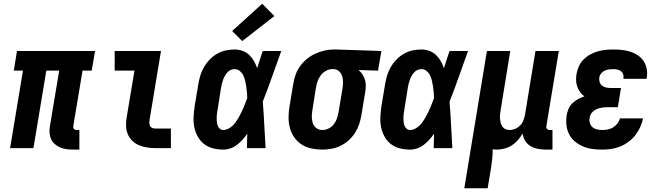

<svg xmlns="http://www.w3.org/2000/svg" viewBox="-20 -793 3540 1028"><path d="M371 8Q353 8 335.5 5.5Q318 3 302.5 -3.5Q287 -10 274 -21Q261 -32 254 -47Q247 -62 245.5 -80Q244 -98 247 -116L297 -415H228L159 0H34L103 -415H54L71 -520H489L471 -415H422L372 -116Q371 -108 376 -102.5Q381 -97 388 -97H405V8Z M812 0Q789 0 766.5 -3.5Q744 -7 724 -15.5Q704 -24 688.5 -39Q673 -54 664.5 -74Q656 -94 655 -117Q654 -140 658 -163L700 -415H594V-520H842L780 -146Q779 -138 780 -130Q781 -122 785 -116Q789 -110 796.5 -107.5Q804 -105 812 -105H895V0Z M1176 8Q1147 8 1120 1Q1093 -6 1072.5 -22Q1052 -38 1039 -61.5Q1026 -85 1020.5 -111.5Q1015 -138 1016.5 -166.5Q1018 -195 1022 -223L1042 -343Q1046 -367 1053 -390Q1060 -413 1072.5 -434.5Q1085 -456 1103 -474.5Q1121 -493 1143 -505.5Q1165 -518 1189 -523Q1213 -528 1236 -528Q1259 -528 1279 -520.5Q1299 -513 1314 -499Q1329 -485 1339.5 -466.5Q1350 -448 1357 -428Q1364 -451 1371.5 -474Q1379 -497 1387 -520H1486Q1461 -452 1437.5 -384.5Q1414 -317 1387 -249Q1392 -187 1395 -124.5Q1398 -62 1402 0H1302Q1303 -19 1303 -38.5Q1303 -58 1304 -77Q1292 -60 1278.5 -45Q1265 -30 1249 -17.5Q1233 -5 1214 1.5Q1195 8 1176 8ZM1176 -97Q1189 -97 1202 -103.5Q1215 -110 1225.5 -120Q1236 -130 1244 -142Q1252 -154 1259 -166Q1266 -178 1272 -190.5Q1278 -203 1283.5 -216Q1289 -229 1294 -242Q1299 -255 1304 -268Q1303 -284 1302 -299.5Q1301 -315 1298.5 -330.5Q1296 -346 1292.5 -361Q1289 -376 1282.5 -389.5Q1276 -403 1264 -413Q1252 -423 1236 -423Q1226 -423 1215.5 -418.5Q1205 -414 1197.5 -405.5Q1190 -397 1184.5 -387.5Q1179 -378 1175 -367.5Q1171 -357 1168.5 -347Q1166 -337 1164 -326L1145 -206Q1143 -195 1141.5 -184Q1140 -173 1140 -162.5Q1140 -152 1141 -141Q1142 -130 1145.5 -120.5Q1149 -111 1157 -104Q1165 -97 1176 -97ZM1277 -573 1223 -627 1384 -773 1449 -707Z M1706 8Q1676 8 1647.5 2Q1619 -4 1595.5 -19Q1572 -34 1556 -57Q1540 -80 1532.5 -107Q1525 -134 1525 -164Q1525 -194 1530 -223L1550 -343Q1554 -368 1562.5 -392.5Q1571 -417 1586.5 -438.5Q1602 -460 1622.5 -477Q1643 -494 1667 -505Q1691 -516 1716 -522Q1741 -528 1766 -528Q1769 -528 1773 -528Q1777 -528 1781 -528L2022 -520L2004 -415L1900 -418Q1912 -408 1921 -394Q1930 -380 1934.5 -364.5Q1939 -349 1938.5 -331.5Q1938 -314 1935 -297L1915 -177Q1911 -152 1903 -128Q1895 -104 1881 -82Q1867 -60 1847 -42Q1827 -24 1803.5 -12.5Q1780 -1 1755 3.5Q1730 8 1706 8ZM1707 -97Q1724 -97 1740.5 -105.5Q1757 -114 1768 -128.5Q1779 -143 1784.5 -160Q1790 -177 1793 -194L1813 -314Q1816 -331 1816.5 -348.5Q1817 -366 1813 -382Q1809 -398 1797 -410Q1785 -422 1768 -423H1764Q1762 -423 1761 -423Q1760 -423 1758 -423Q1742 -423 1725.5 -414Q1709 -405 1698 -390.5Q1687 -376 1681 -359.5Q1675 -343 1672 -326L1653 -206Q1651 -194 1650 -181.5Q1649 -169 1650 -157.5Q1651 -146 1654.5 -134.5Q1658 -123 1665.5 -114.5Q1673 -106 1684 -101.5Q1695 -97 1707 -97Z M2176 8Q2147 8 2120 1Q2093 -6 2072.5 -22Q2052 -38 2039 -61.5Q2026 -85 2020.5 -111.5Q2015 -138 2016.5 -166.5Q2018 -195 2022 -223L2042 -343Q2046 -367 2053 -390Q2060 -413 2072.5 -434.5Q2085 -456 2103 -474.5Q2121 -493 2143 -505.5Q2165 -518 2189 -523Q2213 -528 2236 -528Q2259 -528 2279 -520.5Q2299 -513 2314 -499Q2329 -485 2339.5 -466.5Q2350 -448 2357 -428Q2364 -451 2371.5 -474Q2379 -497 2387 -520H2486Q2461 -452 2437.5 -384.5Q2414 -317 2387 -249Q2392 -187 2395 -124.5Q2398 -62 2402 0H2302Q2303 -19 2303 -38.5Q2303 -58 2304 -77Q2292 -60 2278.5 -45Q2265 -30 2249 -17.5Q2233 -5 2214 1.5Q2195 8 2176 8ZM2176 -97Q2189 -97 2202 -103.5Q2215 -110 2225.5 -120Q2236 -130 2244 -142Q2252 -154 2259 -166Q2266 -178 2272 -190.5Q2278 -203 2283.5 -216Q2289 -229 2294 -242Q2299 -255 2304 -268Q2303 -284 2302 -299.5Q2301 -315 2298.5 -330.5Q2296 -346 2292.5 -361Q2289 -376 2282.5 -389.5Q2276 -403 2264 -413Q2252 -423 2236 -423Q2226 -423 2215.5 -418.5Q2205 -414 2197.5 -405.5Q2190 -397 2184.5 -387.5Q2179 -378 2175 -367.5Q2171 -357 2168.5 -347Q2166 -337 2164 -326L2145 -206Q2143 -195 2141.5 -184Q2140 -173 2140 -162.5Q2140 -152 2141 -141Q2142 -130 2145.5 -120.5Q2149 -111 2157 -104Q2165 -97 2176 -97Z M2466 215 2587 -520H2712L2661 -206Q2659 -194 2657.5 -182Q2656 -170 2657 -158.5Q2658 -147 2660.5 -136Q2663 -125 2669.5 -115.5Q2676 -106 2686.5 -101.5Q2697 -97 2709 -97Q2724 -97 2739 -103.5Q2754 -110 2765.5 -122Q2777 -134 2782.5 -149Q2788 -164 2791 -179L2847 -520H2972L2905 -116Q2904 -108 2909 -102.5Q2914 -97 2921 -97H2938V8H2904Q2882 8 2860.5 4Q2839 0 2821 -10.5Q2803 -21 2792 -39Q2781 -57 2778 -78Q2767 -59 2752.5 -42.5Q2738 -26 2720 -14.5Q2702 -3 2681 2.5Q2660 8 2640 8Q2635 8 2629 7.5Q2623 7 2618 6Q2618 31 2615.5 56.5Q2613 82 2609 107L2591 215Z M3205 8Q3178 8 3151.5 4.5Q3125 1 3101.5 -9Q3078 -19 3058.5 -35Q3039 -51 3027.5 -73.5Q3016 -96 3013 -122.5Q3010 -149 3014 -176Q3017 -193 3024 -210Q3031 -227 3044.5 -240Q3058 -253 3074.5 -262Q3091 -271 3109 -277Q3095 -287 3085.5 -300.5Q3076 -314 3070.5 -329.5Q3065 -345 3064.5 -363Q3064 -381 3067 -398Q3071 -419 3080 -439Q3089 -459 3105 -475Q3121 -491 3140.5 -501.5Q3160 -512 3181 -518Q3202 -524 3222.5 -526Q3243 -528 3264 -528Q3288 -528 3311 -525.5Q3334 -523 3355.5 -516Q3377 -509 3395.5 -496.5Q3414 -484 3426 -466Q3438 -448 3442.5 -425Q3447 -402 3443 -379Q3443 -377 3442.5 -375Q3442 -373 3442 -371H3318Q3318 -372 3318 -372.5Q3318 -373 3318 -374Q3320 -385 3316.5 -395.5Q3313 -406 3305 -412Q3297 -418 3286 -420.5Q3275 -423 3264 -423Q3253 -423 3241 -421.5Q3229 -420 3218 -415Q3207 -410 3199 -400.5Q3191 -391 3189 -380Q3187 -367 3190 -355.5Q3193 -344 3202 -336Q3211 -328 3223 -325Q3235 -322 3247 -322H3305L3288 -219H3230Q3220 -219 3210.5 -218Q3201 -217 3191.5 -214.5Q3182 -212 3172.5 -207.5Q3163 -203 3155 -196Q3147 -189 3142.5 -180Q3138 -171 3137 -161Q3134 -147 3138.5 -133.5Q3143 -120 3153 -111.5Q3163 -103 3177 -100Q3191 -97 3205 -97Q3220 -97 3235 -100Q3250 -103 3263 -111Q3276 -119 3286 -132Q3296 -145 3299 -159H3423Q3418 -135 3407.5 -112Q3397 -89 3381.5 -69Q3366 -49 3345 -33.5Q3324 -18 3300.5 -8.5Q3277 1 3253 4.5Q3229 8 3205 8Z"/></svg>

Font: Iosevka SS04 Extrabold Oblique
Style: Regular
Weight: 800
Italic angle: -9°
Monospace: yes
Designer: Belleve Invis
Foundry: Belleve Invis
Version: Version 19.0.0; ttfautohint (v1.8.4)